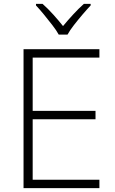

<svg xmlns="http://www.w3.org/2000/svg" viewBox="-20 -967 592 987"><path d="M491 0H101V-714H491V-671H148V-397H471V-354H148V-43H491ZM282 -789Q270 -811 249 -838Q228 -865 206 -892Q184 -919 165 -939V-947H199Q226 -923 254 -892Q282 -861 304 -833Q327 -861 355.5 -892Q384 -923 411 -947H446V-939Q427 -919 404 -892Q381 -865 360 -838Q339 -811 327 -789Z"/></svg>

Font: Noto Sans Oriya ExtraLight
Style: Regular
Weight: 250
Version: Version 2.003